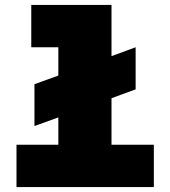

<svg xmlns="http://www.w3.org/2000/svg" viewBox="-20 -760 690 780"><path d="M120 -418 217 -453V-568H107V-740H433V-532L531 -568V-397L433 -361V-172H605V0H47V-172H217V-283L120 -248Z"/></svg>

Font: Azeret Mono Black
Style: Regular
Weight: 900
Designer: Martin Vácha
Foundry: Displaay
Version: Version 1.000; Glyphs 3.0.3, build 3074